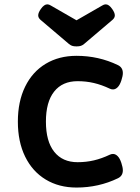

<svg xmlns="http://www.w3.org/2000/svg" viewBox="-20 -845 640 876"><path d="M294.4 -644.5 165 -754.4Q154.3 -763.7 154.3 -774.9Q154.3 -787.1 166.5 -804.2Q181.2 -825.2 195.8 -825.2Q203.6 -825.2 211.9 -819.8L329.1 -752.4L446.3 -819.8Q454.6 -825.2 462.4 -825.2Q477.1 -825.2 491.7 -804.2Q503.9 -787.1 503.9 -774.9Q503.9 -763.7 493.2 -754.4L363.8 -644.5Q356.9 -638.7 349.4 -636Q341.8 -633.3 329.1 -633.3Q316.4 -633.3 308.8 -636Q301.3 -638.7 294.4 -644.5ZM518.1 -547.9Q540.5 -537.1 540.5 -511.7Q540.5 -498.5 533.7 -478Q526.9 -457 516.8 -447Q506.8 -437 495.6 -437Q487.8 -437 481 -440.4Q443.8 -458 408.4 -466.3Q373 -474.6 334 -474.6Q264.6 -474.6 227.1 -427.2Q189.5 -379.9 189.5 -290Q189.5 -200.2 227.3 -152.6Q265.1 -105 334 -105Q373 -105 408.4 -113.3Q443.8 -121.6 481 -139.2Q487.8 -142.6 495.6 -142.6Q506.8 -142.6 516.8 -132.6Q526.9 -122.6 533.7 -101.6Q540.5 -81.1 540.5 -67.9Q540.5 -42.5 518.1 -31.7Q430.2 10.7 329.1 10.7Q249 10.7 188.5 -25.9Q127.9 -62.5 94.7 -130.4Q61.5 -198.2 61.5 -290Q61.5 -381.8 94.7 -449.7Q127.9 -517.6 188.5 -554Q249 -590.3 329.1 -590.3Q430.2 -590.3 518.1 -547.9Z"/></svg>

Font: Courier Prime Sans
Style: Bold
Weight: 700
Designer: Alan Dague-Greene
Foundry: Quote-Unquote Apps
Version: Version 3.020